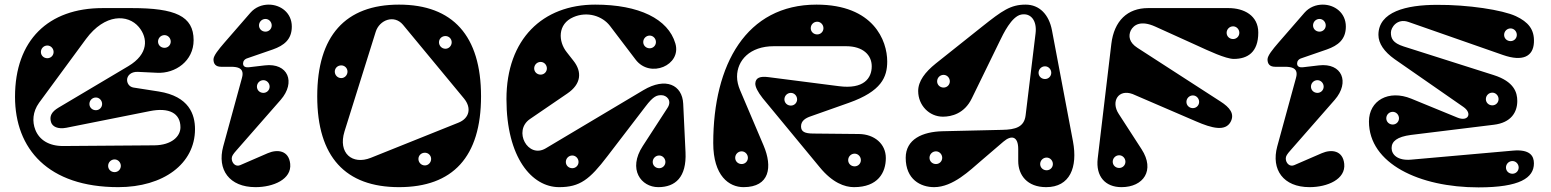

<svg xmlns="http://www.w3.org/2000/svg" viewBox="-20 -795 6714 831"><path d="M576 -484 660 -480C739 -476 818 -531 818 -621C818 -726 738 -760 550 -760H424C189 -760 45 -621 45 -376C45 -151 188 15 492 15C687 15 824 -86 824 -236C824 -299 799 -378 667 -399L558 -416C539 -419 530 -435 530 -449C530 -467 546 -485 576 -484ZM649 -166 253 -163C191 -163 150 -190 133 -233C119 -268 121 -311 149 -350L352 -626C434 -737 534 -734 581 -678C621 -630 623 -561 536 -509L233 -329C203 -311 193 -292 201 -266C207 -247 230 -235 267 -242L628 -314C712 -331 761 -305 761 -244C761 -204 722 -167 649 -166ZM476 -50C460 -50 448 -62 448 -77C448 -92 460 -105 476 -105C491 -105 503 -92 503 -77C503 -62 491 -50 476 -50ZM185 -543C169 -543 157 -555 157 -570C157 -585 169 -598 185 -598C200 -598 212 -585 212 -570C212 -555 200 -543 185 -543ZM692 -588C676 -588 664 -600 664 -615C664 -630 676 -643 692 -643C707 -643 719 -630 719 -615C719 -600 707 -588 692 -588ZM395 -318C379 -318 367 -330 367 -345C367 -360 379 -373 395 -373C410 -373 422 -360 422 -345C422 -330 410 -318 395 -318Z M904 -538C904 -520 912 -506 937 -506H980C1012 -506 1030 -498 1030 -475C1030 -470 1029 -464 1027 -457L946 -161C919 -61 972 15 1086 15C1163 15 1243 -19 1236 -86C1230 -144 1181 -150 1139 -132L1019 -80C1000 -72 983 -89 983 -109C983 -119 988 -127 1004 -145L1195 -363C1261 -439 1227 -524 1126 -512L1058 -504C1049 -503 1032 -503 1032 -520C1032 -530 1038 -539 1051 -543L1161 -581C1209 -598 1243 -624 1243 -680C1243 -740 1194 -775 1143 -775C1114 -775 1085 -764 1064 -740L951 -610C926 -581 904 -554 904 -538ZM1129 -658C1113 -658 1101 -670 1101 -685C1101 -700 1113 -713 1129 -713C1144 -713 1156 -700 1156 -685C1156 -670 1144 -658 1129 -658ZM1120 -393C1104 -393 1092 -405 1092 -420C1092 -435 1104 -448 1120 -448C1135 -448 1147 -435 1147 -420C1147 -405 1135 -393 1120 -393Z M1707 -775C1475 -775 1353 -640 1353 -378C1353 -116 1475 15 1707 15C1940 15 2062 -116 2062 -378C2062 -640 1940 -775 1707 -775ZM1724 -688 1988 -369C2022 -328 2012 -283 1964 -264L1585 -112C1505 -80 1442 -132 1471 -226L1606 -657C1622 -709 1686 -733 1724 -688ZM1819 -134C1834 -134 1846 -122 1846 -107C1846 -92 1834 -79 1819 -79C1803 -79 1791 -92 1791 -107C1791 -122 1803 -134 1819 -134ZM1457 -512C1472 -512 1484 -500 1484 -485C1484 -470 1472 -457 1457 -457C1441 -457 1429 -470 1429 -485C1429 -500 1441 -512 1457 -512ZM1908 -639C1923 -639 1935 -627 1935 -612C1935 -597 1923 -584 1908 -584C1892 -584 1880 -597 1880 -612C1880 -627 1892 -639 1908 -639Z M2462 -532 2433 -569C2396 -615 2392 -691 2462 -721C2522 -747 2587 -726 2620 -683L2731 -537C2794 -454 2931 -513 2903 -607C2872 -713 2746 -775 2556 -775C2329 -775 2172 -626 2172 -366C2172 -113 2282 15 2400 15C2490 15 2532 -18 2609 -119L2773 -333C2809 -381 2824 -383 2843 -383C2865 -383 2890 -360 2869 -328L2762 -163C2696 -62 2755 15 2829 15C2903 15 2952 -28 2947 -136L2937 -346C2933 -428 2861 -462 2765 -405L2342 -153C2265 -107 2199 -229 2274 -280L2435 -390C2496 -431 2500 -484 2462 -532ZM2792 -586C2776 -586 2764 -598 2764 -613C2764 -628 2776 -641 2792 -641C2807 -641 2819 -628 2819 -613C2819 -598 2807 -586 2792 -586ZM2833 -67C2817 -67 2805 -79 2805 -94C2805 -109 2817 -122 2833 -122C2848 -122 2860 -109 2860 -94C2860 -79 2848 -67 2833 -67ZM2457 -67C2441 -67 2429 -79 2429 -94C2429 -109 2441 -122 2457 -122C2472 -122 2484 -109 2484 -94C2484 -79 2472 -67 2457 -67ZM2320 -472C2304 -472 2292 -484 2292 -499C2292 -514 2304 -527 2320 -527C2335 -527 2347 -514 2347 -499C2347 -484 2335 -472 2320 -472Z M3814 -111C3814 -173 3764 -214 3698 -215L3501 -217C3463 -217 3447 -225 3447 -248C3447 -272 3466 -284 3490 -292L3654 -350C3795 -400 3820 -461 3820 -529C3820 -619 3761 -775 3514 -775C3210 -775 3067 -516 3067 -176C3067 -33 3136 15 3198 15C3312 15 3324 -73 3285 -165L3183 -405C3175 -424 3170 -444 3170 -463C3170 -534 3226 -595 3329 -595H3642C3715 -595 3753 -557 3753 -508C3753 -456 3718 -408 3611 -422L3307 -461C3270 -466 3250 -459 3249 -433C3249 -419 3259 -398 3281 -370L3528 -71C3583 -4 3636 15 3676 15C3780 15 3814 -48 3814 -111ZM3517 -646C3501 -646 3489 -658 3489 -673C3489 -688 3501 -701 3517 -701C3532 -701 3544 -688 3544 -673C3544 -658 3532 -646 3517 -646ZM3190 -85C3174 -85 3162 -97 3162 -112C3162 -127 3174 -140 3190 -140C3205 -140 3217 -127 3217 -112C3217 -97 3205 -85 3190 -85ZM3679 -75C3663 -75 3651 -87 3651 -102C3651 -117 3663 -130 3679 -130C3694 -130 3706 -117 3706 -102C3706 -87 3694 -75 3679 -75ZM3403 -338C3387 -338 3375 -350 3375 -365C3375 -380 3387 -393 3403 -393C3418 -393 3430 -380 3430 -365C3430 -350 3418 -338 3403 -338Z M4318 -233 4060 -227C3972 -225 3900 -192 3900 -112C3900 -18 3965 15 4023 15C4105 15 4179 -59 4225 -98L4323 -182C4358 -212 4387 -205 4387 -150V-98C4387 -37 4426 15 4508 15C4611 15 4645 -71 4624 -183L4533 -664C4520 -732 4479 -775 4419 -775C4354 -775 4318 -749 4231 -680L4030 -520C3984 -483 3954 -444 3954 -401C3954 -339 4002 -290 4061 -290C4098 -290 4154 -303 4186 -369L4307 -617C4322 -648 4358 -724 4400 -732C4442 -740 4469 -705 4462 -650L4419 -296C4413 -245 4375 -234 4318 -233ZM4503 -453C4487 -453 4475 -465 4475 -480C4475 -495 4487 -508 4503 -508C4518 -508 4530 -495 4530 -480C4530 -465 4518 -453 4503 -453ZM4031 -85C4015 -85 4003 -97 4003 -112C4003 -127 4015 -140 4031 -140C4046 -140 4058 -127 4058 -112C4058 -97 4046 -85 4031 -85ZM4510 -58C4494 -58 4482 -70 4482 -85C4482 -100 4494 -113 4510 -113C4525 -113 4537 -100 4537 -85C4537 -70 4525 -58 4510 -58ZM4064 -416C4048 -416 4036 -428 4036 -443C4036 -458 4048 -471 4064 -471C4079 -471 4091 -458 4091 -443C4091 -428 4079 -416 4064 -416Z M5262 -356 4903 -588C4867 -611 4863 -639 4874 -663C4887 -688 4918 -708 4980 -680L5161 -598C5209 -576 5285 -540 5320 -540C5379 -540 5426 -568 5426 -654C5426 -728 5364 -760 5297 -760H4949C4860 -760 4802 -705 4790 -605L4731 -109C4722 -31 4764 15 4834 15C4929 15 4980 -58 4921 -149L4822 -302C4787 -355 4820 -411 4882 -388L5156 -270C5227 -239 5283 -226 5306 -267C5325 -302 5303 -330 5262 -356ZM4824 -68C4808 -68 4796 -80 4796 -95C4796 -110 4808 -123 4824 -123C4839 -123 4851 -110 4851 -95C4851 -80 4839 -68 4824 -68ZM5317 -626C5301 -626 5289 -638 5289 -653C5289 -668 5301 -681 5317 -681C5332 -681 5344 -668 5344 -653C5344 -638 5332 -626 5317 -626ZM5143 -327C5127 -327 5115 -339 5115 -354C5115 -369 5127 -382 5143 -382C5158 -382 5170 -369 5170 -354C5170 -339 5158 -327 5143 -327Z M5466 -538C5466 -520 5474 -506 5499 -506H5542C5574 -506 5592 -498 5592 -475C5592 -470 5591 -464 5589 -457L5508 -161C5481 -61 5534 15 5648 15C5725 15 5805 -19 5798 -86C5792 -144 5743 -150 5701 -132L5581 -80C5562 -72 5545 -89 5545 -109C5545 -119 5550 -127 5566 -145L5757 -363C5823 -439 5789 -524 5688 -512L5620 -504C5611 -503 5594 -503 5594 -520C5594 -530 5600 -539 5613 -543L5723 -581C5771 -598 5805 -624 5805 -680C5805 -740 5756 -775 5705 -775C5676 -775 5647 -764 5626 -740L5513 -610C5488 -581 5466 -554 5466 -538ZM5691 -658C5675 -658 5663 -670 5663 -685C5663 -700 5675 -713 5691 -713C5706 -713 5718 -700 5718 -685C5718 -670 5706 -658 5691 -658ZM5682 -393C5666 -393 5654 -405 5654 -420C5654 -435 5666 -448 5682 -448C5697 -448 5709 -435 5709 -420C5709 -405 5697 -393 5682 -393Z M6527 -143 6087 -104C6029 -99 6003 -126 6003 -154C6003 -183 6026 -203 6087 -211L6445 -255C6521 -264 6547 -310 6547 -358C6547 -395 6533 -442 6445 -470L6055 -594C6008 -609 6000 -629 6000 -654C6000 -676 6027 -717 6076 -700L6485 -557C6571 -527 6616 -551 6619 -611C6622 -668 6594 -700 6541 -725C6483 -752 6333 -775 6199 -774C6066 -774 5946 -744 5946 -644C5946 -607 5971 -571 6016 -539L6314 -332C6354 -304 6334 -267 6288 -286L6088 -368C5990 -408 5905 -360 5905 -269C5905 -87 6123 16 6379 16C6558 16 6619 -25 6619 -88C6619 -120 6602 -150 6527 -143ZM6518 -617C6502 -617 6490 -629 6490 -644C6490 -659 6502 -672 6518 -672C6533 -672 6545 -659 6545 -644C6545 -629 6533 -617 6518 -617ZM6008 -256C5992 -256 5980 -268 5980 -283C5980 -298 5992 -311 6008 -311C6023 -311 6035 -298 6035 -283C6035 -268 6023 -256 6008 -256ZM6526 -43C6510 -43 6498 -55 6498 -70C6498 -85 6510 -98 6526 -98C6541 -98 6553 -85 6553 -70C6553 -55 6541 -43 6526 -43ZM6439 -339C6423 -339 6411 -351 6411 -366C6411 -381 6423 -394 6439 -394C6454 -394 6466 -381 6466 -366C6466 -351 6454 -339 6439 -339Z"/></svg>

Font: Pilowlava Atome
Style: Regular
Weight: 500
Designer: Anton Moglia, Jérémy Landes, Maksym Kobuzan (Cyrillic), Velvetyne Type Foundry
Foundry: Anton Moglia, Jérémy Landes, Velvetyne Type Foundry
Version: Version 1.002;Glyphs 3.3 (3303)